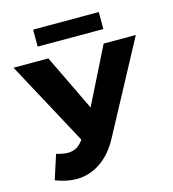

<svg xmlns="http://www.w3.org/2000/svg" viewBox="-129 -989 1000 1113"><g transform="rotate(-15 371.5 -433.0)"><path d="M740 -700 450 -159Q404 -72 337.5 -27Q271 18 192 18Q134 18 68 -8L115 -154Q156 -142 185 -142Q214 -142 236.5 -155Q259 -168 278 -196L6 -700H215L378 -362L547 -700ZM173 -884H567V-782H173Z"/></g></svg>

Font: CMG Sans ExtraBold
Style: Regular
Weight: 800
Designer: Julieta Ulanovsky
Foundry: Julieta Ulanovsky
Version: Version 7.200